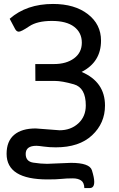

<svg xmlns="http://www.w3.org/2000/svg" viewBox="-20 -745 598 967"><path d="M159.7 -98.1 279.8 -88.9Q336.4 -88.9 374.3 -123.5Q412.1 -158.2 412.1 -213.9Q412.1 -303.2 352.3 -320.3Q292.5 -337.4 256.3 -337.4H158.2L157.7 -422.4H251.5Q314 -422.4 353 -451.2Q392.1 -480 392.1 -530.3Q392.1 -580.6 353.5 -610.1Q314.9 -639.6 241.2 -639.6Q167.5 -639.6 127.2 -612.5Q86.9 -585.4 74.7 -585.4Q62.5 -585.4 54.7 -601.6L28.8 -650.4Q113.8 -725.1 247.1 -725.1Q356 -725.1 422.4 -673.8Q488.8 -622.6 488.8 -540.5Q488.8 -432.6 391.1 -382.8Q508.8 -332.5 508.8 -213.4Q508.8 -124.5 443.8 -63.7Q378.9 -2.9 261.2 -2.9Q228 -2.9 200.7 -6.8Q173.3 -10.7 163.6 -10.7Q109.4 -10.7 109.4 30.3Q109.4 68.4 147.9 74.2Q186.5 80.1 217.3 80.1L337.4 75.2Q431.2 75.2 442.9 112.5Q454.6 149.9 454.6 170.9Q454.6 202.1 432.1 202.1H404.8Q403.8 173.8 387.9 163.6Q372.1 153.3 346.7 153.3Q314.5 153.3 289.8 156Q265.1 158.7 219.7 158.7Q13.2 158.7 13.2 29.8Q13.2 -33.7 51.3 -65.9Q89.4 -98.1 159.7 -98.1Z"/></svg>

Font: Lato-Medium
Style: Regular
Weight: 500
Designer: Lukasz Dziedzic
Foundry: tyPoland Lukasz Dziedzic
Version: Version 2.006; 2014-01-15